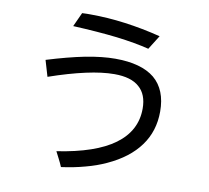

<svg xmlns="http://www.w3.org/2000/svg" viewBox="-92 -916 1184 1088"><g transform="rotate(10 500.0 -372.5)"><path d="M293.9 -812.5Q284.2 -792 256.8 -731.4Q400.4 -724.6 510.7 -711.9Q621.1 -698.2 698.2 -678.7Q714.8 -706.1 749 -759.8Q644.5 -786.1 542 -799.8Q440.4 -813.5 340.8 -813.5Q334 -813.5 322.3 -813.5Q310.5 -812.5 293.9 -812.5ZM135.7 -515.6Q142.6 -492.2 163.1 -422.9Q278.3 -462.9 372.1 -483.4Q464.8 -503.9 535.2 -503.9Q630.9 -503.9 677.7 -461.9Q725.6 -420.9 725.6 -338.9Q725.6 -210.9 615.2 -129.9Q505.9 -49.8 286.1 -16.6Q296.9 2.9 306.6 23.4Q317.4 43.9 327.1 67.4Q400.4 57.6 463.9 40Q527.3 23.4 582 -2Q703.1 -57.6 764.6 -142.6Q826.2 -226.6 826.2 -339.8Q826.2 -464.8 751 -528.3Q674.8 -590.8 524.4 -590.8Q450.2 -590.8 353.5 -572.3Q255.9 -552.7 135.7 -515.6Z"/></g></svg>

Font: Aptus Gothic JP
Style: Medium
Weight: 400
Designer: Fuminori Ogawa / Motoya
Version: Version 1